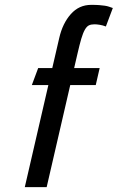

<svg xmlns="http://www.w3.org/2000/svg" viewBox="-20 -770 484 790"><path d="M269 -420H374L390.1 -490H285.1L299 -550C304.7 -574.7 309.8 -594.8 314.4 -610.5C319.1 -626.2 323.9 -638.5 329 -647.5C334.1 -656.5 339.6 -662.5 345.6 -665.5C351.7 -668.5 359.3 -670 368.7 -670C374.7 -670 381.9 -669.3 390.2 -668C398.6 -666.7 407 -664.3 415.6 -661L444.2 -737C438.6 -739 433.4 -740.8 428.4 -742.5C423.5 -744.2 417.8 -745.5 411.3 -746.5C404.9 -747.5 397.3 -748.3 388.4 -749C379.6 -749.7 368.5 -750 355.2 -750C321.8 -750 293.9 -737.3 271.4 -712C248.9 -686.7 233 -654 223.8 -614L195.1 -490H137.1L111 -420H179L82 0H172Z"/></svg>

Font: Cabin Condensed
Style: Regular
Weight: 400
Italic angle: -13°
Designer: Pablo Impallari
Foundry: Pablo Impallari. www.impallari.com Igino Marini. www.ikern.com
Version: Version 1.006